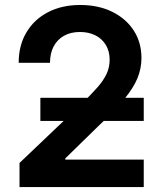

<svg xmlns="http://www.w3.org/2000/svg" viewBox="-20 -758 657 778"><path d="M59.1 0V-97.7L314.9 -341.3Q350.1 -376 374.5 -403.6Q398.9 -431.2 411.6 -458Q424.3 -484.9 424.3 -516.1Q424.3 -550.8 408.7 -576.2Q393.1 -601.6 366 -615Q338.9 -628.4 303.7 -628.4Q267.1 -628.4 239.7 -613.3Q212.4 -598.1 197.5 -570.1Q182.6 -542 182.6 -503.4H55.7Q55.7 -574.2 87.2 -627Q118.7 -679.7 174.8 -708.7Q231 -737.8 304.7 -737.8Q378.9 -737.8 434.8 -710.2Q490.7 -682.6 522 -634.3Q553.2 -585.9 553.2 -522.9Q553.2 -481 537.1 -441.4Q521 -401.9 482.4 -355Q443.8 -308.1 376 -244.6L244.6 -116.2V-111.3H562.5V0ZM143.6 -268.1V-361.8H562.5V-268.1Z"/></svg>

Font: V-Inter
Style: SemiBold-600
Weight: 600
Designer: Rasmus Andersson
Foundry: rsms
Version: Version 4.000;git-4146feb